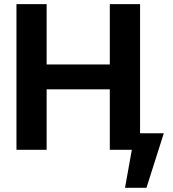

<svg xmlns="http://www.w3.org/2000/svg" viewBox="-20 -727 842 932"><path d="M59.9 -707H206.4V-414.1H513V-707H659.9V0H513V-293.3H206.4V0H59.9ZM690.9 184.7H586.8L634.3 -80H775.1Z"/></svg>

Font: Pretendard JP Variable
Style: Regular
Weight: 400
Designer: Base glyphs from Inter by Rasmus Andersson; Hangul glyphs from Noto Sans CJK(Source Han Sans) by Jang Soo-young and Kang
Foundry: Kil Hyung-jin
Version: Version 1.307;Glyphs 3.2 (3192)